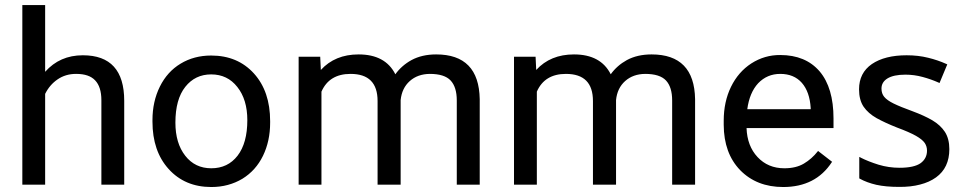

<svg xmlns="http://www.w3.org/2000/svg" viewBox="-20 -731 3827 760"><path d="M158.7 -710.9ZM158.7 -710.9V-446.8Q216.8 -512.2 307.6 -512.2Q307.6 -512.2 308.1 -512.2Q471.7 -512.2 471.7 -332V-2V0H469.7H383.8H381.3V-2V-334.5Q381.3 -387.2 356.4 -413.1Q332.5 -438.5 281.7 -438.5Q281.2 -438.5 281.2 -438.5H280.8Q239.3 -438.5 207.5 -416.5Q176.3 -395 158.7 -359.4V-2V0H156.2H70.3H68.4V-2V-710.9Z M674.3 -245.6Q674.3 -164.1 713.4 -114.3Q752 -64.9 816.4 -64.9Q881.8 -64.9 920.4 -114.7Q959 -165 959 -255.4Q959 -336.9 919.4 -386.7Q880.4 -436.5 815.9 -436.5Q752.4 -436.5 713.4 -387.2Q674.3 -337.9 674.3 -245.6ZM583.5 -249.5V-255.4Q583.5 -329.1 612.8 -388.2Q642.1 -447.3 694.8 -479Q748 -511.2 815.9 -511.2Q920.9 -511.2 985.4 -439.9Q1049.3 -369.1 1049.3 -251.5V-245.6Q1049.3 -172.4 1021 -114.3Q992.7 -56.2 939.5 -23.4Q912.6 -7.3 881.8 1Q851.1 9.3 816.4 9.3Q711.9 9.3 647.5 -62Q583.5 -132.8 583.5 -249.5Z M1565.9 -335V-2V0H1563.5H1477.1H1474.6V-2V-331.1Q1474.6 -438.5 1367.7 -438.5Q1283.2 -438.5 1252.4 -368.2V-2V0H1250H1164.6H1162.1V-2V-503.9V-506.3H1164.6H1245.6H1247.6V-504.4L1250 -454.1Q1306.2 -515.6 1399.4 -515.6Q1505.4 -515.6 1544.9 -437Q1569.8 -471.7 1608.9 -493.2Q1650.4 -515.6 1706.5 -515.6Q1876 -515.6 1878.9 -338.4V-2V0H1877H1790.5H1788.1V-2V-333.5Q1788.1 -386.2 1763.7 -412.4Q1739.3 -438.5 1681.2 -438.5Q1633.3 -438 1602.1 -410.2Q1570.8 -382.3 1565.9 -335Z M2418.5 -335V-2V0H2416H2329.6H2327.1V-2V-331.1Q2327.1 -438.5 2220.2 -438.5Q2135.7 -438.5 2105 -368.2V-2V0H2102.5H2017.1H2014.6V-2V-503.9V-506.3H2017.1H2098.1H2100.1V-504.4L2102.5 -454.1Q2158.7 -515.6 2252 -515.6Q2357.9 -515.6 2397.5 -437Q2422.4 -471.7 2461.4 -493.2Q2502.9 -515.6 2559.1 -515.6Q2728.5 -515.6 2731.4 -338.4V-2V0H2729.5H2643.1H2640.6V-2V-333.5Q2640.6 -386.2 2616.2 -412.4Q2591.8 -438.5 2533.7 -438.5Q2485.8 -438 2454.6 -410.2Q2423.3 -382.3 2418.5 -335Z M3189 -298.8V-303.2Q3185.1 -367.7 3153.8 -403.3Q3122.6 -438.5 3068.4 -438.5Q3016.6 -438.5 2981 -401.4Q2946.8 -364.3 2938 -298.8ZM3272.5 -88.9Q3208.5 9.3 3080.1 9.3Q2975.1 9.3 2909.7 -57.6Q2845.2 -124.5 2844.7 -236.8V-252.9Q2844.7 -328.1 2873.5 -387.2Q2902.3 -446.3 2954.1 -480Q3006.8 -513.7 3068.4 -513.2Q3168.9 -513.2 3224.6 -448.2Q3279.3 -383.3 3279.3 -262.2V-226.6V-224.1H3277.3H2935.1Q2937.5 -153.3 2978.5 -109.4Q3020 -64.9 3085 -64.9Q3130.9 -64.9 3162.1 -83.5Q3193.4 -102.1 3216.8 -131.8L3218.3 -133.8L3219.7 -132.3L3272 -91.8L3273.9 -90.3Z M3670.4 -254.9Q3702.6 -235.8 3720.2 -209Q3737.8 -181.6 3737.8 -140.6Q3737.8 -66.9 3685.1 -28.8Q3658.7 -9.8 3622.1 -0.5Q3585 9.3 3538.6 8.8Q3486.3 8.8 3448.7 0.5Q3411.1 -8.3 3383.8 -23.4L3382.3 -24.4L3381.3 -24.9V-25.9V-27.3V-102.5V-106.4V-109.9L3384.8 -108.4L3388.2 -106.4Q3417 -91.8 3457.5 -79.1Q3498 -66.9 3540.5 -66.9Q3598.6 -66.9 3624.5 -85.4Q3649.4 -104 3649.4 -134.8Q3649.4 -151.9 3640.1 -165.5Q3630.4 -179.2 3605.5 -193.4Q3579.6 -208 3530.8 -226.1Q3483.9 -244.6 3450.2 -263.2Q3416.5 -282.2 3398.4 -308.6Q3380.4 -335.4 3380.4 -377.4Q3380.4 -442.4 3431.2 -477.5Q3482.4 -512.2 3568.8 -512.2Q3614.7 -512.2 3653.8 -502.4Q3691.9 -493.2 3725.6 -478L3727.5 -477.1L3729.5 -476.1L3729 -474.1L3728 -472.2L3700.7 -406.7L3699.7 -404.3L3699.2 -402.3L3696.8 -403.3L3694.8 -404.3Q3665 -417.5 3632.3 -426.3Q3598.6 -435.5 3564 -435.5Q3517.1 -435.5 3492.7 -420.4Q3469.2 -405.8 3469.2 -380.4Q3469.2 -360.8 3480 -347.7Q3491.2 -334 3517.1 -321.3Q3543.9 -308.1 3591.3 -291Q3638.7 -273.4 3670.4 -254.9Z"/></svg>

Font: MAUL
Style: Regular
Weight: 400
Designer: MAUL
Version: Version 1.0; 2020; ttfautohint (v1.8.3)